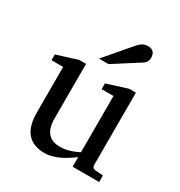

<svg xmlns="http://www.w3.org/2000/svg" viewBox="-161 -789 833 891"><g transform="rotate(30 256.0 -344.0)"><path d="M414.1 -638.7Q414.1 -615.2 394 -602.5L257.3 -515.1H206.1L325.7 -654.8Q347.2 -679.2 373.5 -679.2Q414.1 -679.2 414.1 -638.7ZM493.2 -19.5H351.1V-70.8Q269 -8.8 206.1 -8.8Q81.5 -8.8 81.5 -154.3V-398.4H19V-429.2L129.4 -463.9H166.5V-171.4Q166.5 -69.8 252.4 -69.8Q297.9 -69.8 351.1 -96.7V-398.4H287.6V-429.2L397.5 -463.9H433.6V-77.1Q433.6 -58.6 453.6 -57.1L493.2 -54.7Z"/></g></svg>

Font: Annapurna SIL
Style: Regular
Weight: 400
Designer: Peter Martin, Annie Olsen
Foundry: SIL International
Version: Version 2.000